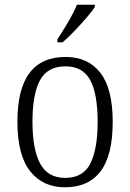

<svg xmlns="http://www.w3.org/2000/svg" viewBox="-20 -786 553 816"><path d="M256 10Q162 10 108 -58.5Q54 -127 54 -268Q54 -408 105.5 -476Q157 -544 259 -544Q354 -544 406.5 -476.5Q459 -409 459 -268Q459 -126 407.5 -58Q356 10 256 10ZM257 -30Q334 -30 364.5 -92Q395 -154 395 -268Q395 -387 363.5 -445.5Q332 -504 258 -504Q182 -504 150 -445Q118 -386 118 -268Q118 -152 150.5 -91Q183 -30 257 -30ZM224 -619Q246 -652 269.5 -692Q293 -732 307 -766H383V-756Q372 -739 348 -711Q324 -683 296.5 -654.5Q269 -626 246 -606H224Z"/></svg>

Font: Noto Serif Lao SemiCondensed Light
Style: Regular
Weight: 300
Width: 4
Designer: Monotype Design Team
Foundry: Monotype Imaging Inc.
Version: Version 2.003; ttfautohint (v1.8.4.7-5d5b)